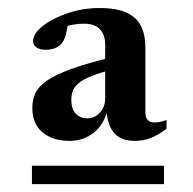

<svg xmlns="http://www.w3.org/2000/svg" viewBox="-20 -716 492 490"><path d="M61.5 -246V-293H398.5V-246ZM269.5 -539Q235 -530.5 213.8 -522Q192.5 -513.5 181.2 -504.2Q170 -495 166 -484.5Q162 -474 162 -461.5Q162 -437.5 173.5 -425.8Q185 -414 202.5 -414Q222 -414 235.2 -428.8Q248.5 -443.5 248.5 -466V-601.5Q248.5 -626.5 235.5 -641Q222.5 -655.5 193.5 -655.5Q180 -655.5 166 -653Q152 -650.5 139 -646L155.5 -671Q152 -641.5 147.8 -626.8Q143.5 -612 136.5 -604Q129.5 -596.5 119.5 -592.8Q109.5 -589 97.5 -589Q81.5 -589 73 -595Q64.5 -601 64.5 -611Q64.5 -630.5 89.5 -650Q114.5 -669.5 153.2 -682.5Q192 -695.5 233 -695.5Q278.5 -695.5 304 -683.2Q329.5 -671 340.2 -648.8Q351 -626.5 351 -596V-430Q351 -416 357 -409.8Q363 -403.5 373.5 -403.5Q381 -403.5 388.8 -405Q396.5 -406.5 405 -410V-387.5Q383.5 -371 364.5 -363.8Q345.5 -356.5 324 -356.5Q287.5 -356.5 269.8 -378.5Q252 -400.5 252 -440.5L256 -439.5Q246 -399 219.8 -377.8Q193.5 -356.5 158 -356.5Q114.5 -356.5 88.5 -378.2Q62.5 -400 62.5 -441Q62.5 -461.5 70.5 -478.5Q78.5 -495.5 100.2 -510.5Q122 -525.5 162.5 -540.2Q203 -555 267.5 -570.5Z"/></svg>

Font: Newsreader 36pt SemiBold
Style: Regular
Weight: 600
Designer: Hugues Gentile
Foundry: Production Type
Version: Version 1.003